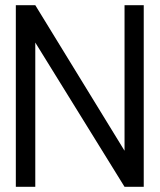

<svg xmlns="http://www.w3.org/2000/svg" viewBox="-20 -720 617 740"><path d="M534 -700H460V-139L116 -700H41V0H116V-556L460 0H534Z"/></svg>

Font: Advent Pro Medium
Style: Regular
Weight: 500
Designer: VivaRado, Andreas Kalpakidis
Foundry: VivaRado, Andreas Kalpakidis
Version: Version 3.000